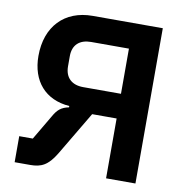

<svg xmlns="http://www.w3.org/2000/svg" viewBox="-79 -774 824 850"><g transform="rotate(10 333.5 -349.0)"><path d="M42 0H112C161 0 191 -14 226 -72L343 -269H453V0H585V-698H270C143 -698 64 -614 64 -482C64 -369 128 -295 237 -287V-281C202 -274 186 -259 169 -229L103 -117H42ZM283 -380C232 -380 201 -408 201 -459V-505C201 -556 232 -583 283 -583H453V-380Z"/></g></svg>

Font: Braiins Sans SemiBold
Style: Regular
Weight: 600
Designer: Mike Abbink, Paul van der Laan, Pieter van Rosmalen, Jiri Chlebus, Lubos Buracinsky
Foundry: Bold Monday, Sudetype
Version: Version 1.000;hotconv 1.0.109;makeotfexe 2.5.65596